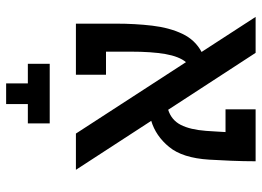

<svg xmlns="http://www.w3.org/2000/svg" viewBox="-134 -492 853 626"><g transform="rotate(90 293.0 -179.5)"><path d="M416 0 183.1 -358.9Q164.6 -336.4 156.7 -291.7Q148.9 -247.1 148.9 -177.7V-98.1H224.1V0H57.6V-130.9Q57.6 -193.4 64.2 -249Q70.8 -304.7 90.6 -346.7Q110.4 -388.7 149.9 -409.7L35.6 -585.9H152.8L338.4 -300.8Q372.1 -311.5 387.7 -342Q403.3 -372.6 407.2 -424.3Q408.2 -439.5 409.2 -455.6Q410.2 -471.7 411.1 -487.8H336.9V-585.9H506.3Q506.3 -547.4 504.6 -506.1Q502.9 -464.8 501 -434.1Q495.6 -347.7 459.7 -304Q423.8 -260.3 374.5 -245.6L534.2 0ZM382.8 85.4V156.7H319.8V227.5H252.4V156.7H188.5V85.4Z"/></g></svg>

Font: CaskaydiaCove NFP
Style: Regular
Weight: 400
Designer: Aaron Bell
Foundry: Saja Typeworks
Version: Version 2111.001; VTT 6.35;Nerd Fonts 3.1.1